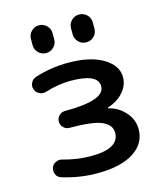

<svg xmlns="http://www.w3.org/2000/svg" viewBox="-113 -845 758 913"><g transform="rotate(-15 266.5 -388.0)"><path d="M112.3 -679.7V-710.9Q112.3 -732.4 127.9 -748Q143.6 -763.7 165.5 -763.7Q187.5 -763.7 203.1 -748Q218.8 -732.4 218.8 -710.9V-679.7Q218.8 -658.2 203.1 -642.6Q187.5 -627 165.5 -627Q143.6 -627 127.9 -642.6Q112.3 -658.2 112.3 -679.7ZM309.6 -680.7V-710Q309.6 -732.4 325.2 -748Q340.8 -763.7 363.3 -763.7Q385.7 -763.7 401.4 -748Q417 -732.4 417 -710V-680.7Q417 -658.2 401.4 -642.6Q385.7 -627 363.3 -627Q340.8 -627 325.2 -642.6Q309.6 -658.2 309.6 -680.7ZM381.8 -300.8Q380.9 -300.8 380.9 -299.3Q380.9 -297.9 381.8 -296.9Q427.7 -286.1 459 -252.9Q496.1 -214.8 496.1 -164.1Q496.1 -93.8 432.6 -52.7Q369.1 -11.7 252 -11.7Q168 -11.7 81.1 -38.1Q64.5 -43 56.6 -58.6Q52.7 -68.4 52.7 -78.1Q52.7 -84 54.7 -91.8Q59.6 -107.4 75.2 -115.2Q85 -120.1 94.7 -120.1Q100.6 -120.1 107.4 -118.2Q178.7 -98.6 241.2 -98.6Q244.1 -98.6 246.1 -98.6Q383.8 -98.6 383.8 -176.8Q383.8 -214.8 339.8 -234.9Q295.9 -254.9 182.6 -254.9H179.7Q163.1 -254.9 150.9 -267.1Q138.7 -279.3 138.7 -296.4Q138.7 -313.5 150.9 -325.7Q163.1 -337.9 179.7 -337.9H182.6Q377 -337.9 377 -407.2Q377 -469.7 242.2 -469.7Q182.6 -469.7 116.2 -449.2Q109.4 -447.3 102.5 -447.3Q92.8 -447.3 84 -452.1Q68.4 -459 62.5 -475.6Q59.6 -482.4 59.6 -490.2Q59.6 -499 64.5 -508.8Q72.3 -524.4 88.9 -530.3Q169.9 -555.7 252 -555.7Q362.3 -555.7 425.3 -517.6Q488.3 -479.5 488.3 -422.9Q488.3 -378.9 455.1 -344.7Q426.8 -314.5 381.8 -300.8Z"/></g></svg>

Font: Gen Jyuu Gothic Medium
Style: Regular
Weight: 500
Designer: [Source Han Sans]
Ryoko NISHIZUKA  (kana & ideographs); Paul D. Hunt (Latin, Greek & Cyrillic); Wenlong ZHANG  (bopomofo
Version: Version 1.002.20150607